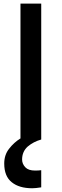

<svg xmlns="http://www.w3.org/2000/svg" viewBox="-20 -755 334 1039"><path d="M129.9 38.1Q99.6 65.4 99.6 108.4Q99.6 131.8 117.2 150.4Q133.8 168 169.9 168Q189.5 168 203.1 166Q203.1 197.3 203.1 258.8Q172.9 263.7 154.3 263.7Q84 263.7 43.9 231.4Q2.9 199.2 2.9 129.9Q2.9 83 29.3 49.8Q55.7 15.6 90.8 -5.9Q90.8 -249 90.8 -735.4Q119.1 -735.4 203.1 -735.4Q203.1 -550.8 203.1 0Q161.1 11.7 129.9 38.1Z"/></svg>

Font: Alata=Ham
Style: Regular
Weight: 400
Designer: Spyros Zevelakis, Eben Sorkin
Version: Version 1.004